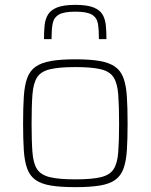

<svg xmlns="http://www.w3.org/2000/svg" viewBox="-20 -762 620 790"><path d="M290 8Q229 8 189.5 1.5Q150 -5 126.5 -21.5Q103 -38 92 -68Q81 -98 78 -143.5Q75 -189 75 -254Q75 -319 78 -365Q81 -411 92 -441Q103 -471 126.5 -487.5Q150 -504 189.5 -511Q229 -518 290 -518Q351 -518 390.5 -511Q430 -504 453.5 -487.5Q477 -471 488 -441Q499 -411 502 -365Q505 -319 505 -254Q505 -189 502 -143.5Q499 -98 488 -68Q477 -38 453.5 -21.5Q430 -5 390.5 1.5Q351 8 290 8ZM290 -24Q358 -24 395 -33Q432 -42 447.5 -66Q463 -90 466.5 -135.5Q470 -181 470 -254Q470 -327 466.5 -373Q463 -419 447.5 -443.5Q432 -468 395 -477Q358 -486 290 -486Q223 -486 185.5 -477Q148 -468 132.5 -443.5Q117 -419 113.5 -373Q110 -327 110 -254Q110 -181 113.5 -135.5Q117 -90 132.5 -66Q148 -42 185.5 -33Q223 -24 290 -24ZM290 -742Q338 -742 364.5 -731.5Q391 -721 402 -702Q413 -683 415.5 -657.5Q418 -632 418 -601H387Q387 -639 383 -664Q379 -689 358.5 -701.5Q338 -714 290 -714Q242 -714 221.5 -701.5Q201 -689 196.5 -664Q192 -639 192 -601H161Q161 -632 163.5 -657.5Q166 -683 177.5 -702Q189 -721 215.5 -731.5Q242 -742 290 -742Z"/></svg>

Font: Saira Thin
Style: Regular
Weight: 100
Designer: Hector Gatti with collaboration of the Omnibus-Type team
Foundry: Omnibus-Type
Version: Version 1.101